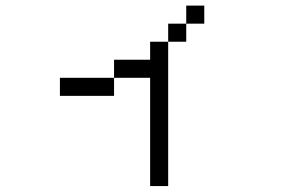

<svg xmlns="http://www.w3.org/2000/svg" viewBox="-20 -582 1040 665"><path d="M687.5 -500V-562.5H625V-500H562.5V-437.5H500V-375H375V-312.5H187.5V-250H375V-312.5H500Q500 -312.5 500 62.5H562.5Q562.5 62.5 562.5 -437.5H625V-500Z"/></svg>

Font: Unifont
Style: Regular
Weight: 500
Version: Version 15.1.04